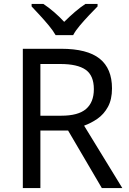

<svg xmlns="http://www.w3.org/2000/svg" viewBox="-20 -964 662 984"><path d="M294 -714Q427 -714 490.5 -663.5Q554 -613 554 -511Q554 -454 533 -416Q512 -378 479.5 -355.5Q447 -333 411 -320L607 0H502L329 -295H187V0H97V-714ZM289 -636H187V-371H294Q381 -371 421 -405.5Q461 -440 461 -507Q461 -577 419 -606.5Q377 -636 289 -636ZM265 -784Q252 -807 230 -833.5Q208 -860 184 -886Q160 -912 142 -931V-944H202Q228 -927 256 -903Q284 -879 309 -852Q336 -879 364 -903Q392 -927 418 -944H480V-931Q461 -912 436.5 -886Q412 -860 389.5 -833.5Q367 -807 355 -784Z"/></svg>

Font: Noto Sans Carian
Style: Regular
Weight: 400
Designer: Monotype Design Team
Foundry: Monotype Imaging Inc.
Version: Version 2.002; ttfautohint (v1.8.4.7-5d5b)